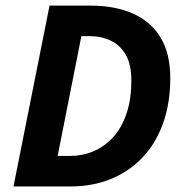

<svg xmlns="http://www.w3.org/2000/svg" viewBox="-20 -672 660 692"><path d="M28.6 0 158.6 -651.8H305.6Q393.8 -651.8 458.5 -623.4Q523.2 -595 558.4 -537.2Q593.7 -479.3 593.7 -391.3Q593.7 -297.7 566.7 -224.8Q539.8 -151.8 491.1 -101.8Q442.4 -51.8 377.2 -25.9Q312 0 235.4 0ZM187.8 -110H232.3Q277.2 -110 317.1 -126.8Q357 -143.7 387.8 -177.6Q418.6 -211.6 436 -262.8Q453.4 -314 453.4 -382.6Q453.4 -438.9 433.6 -474Q413.7 -509.1 379.4 -525.4Q345.2 -541.8 302.1 -541.8H273.3Z"/></svg>

Font: Source Sans Variable
Style: Italic
Weight: 200
Italic angle: -11°
Designer: Paul D. Hunt
Foundry: Adobe Systems Incorporated
Version: Version 3.006;hotconv 1.0.111;makeotfexe 2.5.65597